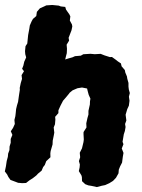

<svg xmlns="http://www.w3.org/2000/svg" viewBox="-20 -737 575 778"><path d="M22.4 -8 14 -19.8 8.8 -30.2 -0.4 -42.2 4 -63 7.2 -84.6 11.8 -101.6 13 -114.6 18.2 -128.8 18.8 -143.4 23.4 -158.4V-174L30.2 -190.4L23.8 -205.2L32.8 -218.6L40 -234.6L38.4 -251L42.2 -266.2L43.8 -280L45.2 -294.6L49 -310.6L53.2 -324.2L56 -344.2L57.2 -352.6L60.4 -373L60 -381L64.2 -400.8L69.2 -417.2L67.4 -432.6L77.2 -448.4L69.6 -458.2L74.6 -471L78.2 -486.8L86 -504.4L82.4 -517.4L81.4 -529.6L83.4 -549.8L90.6 -560.8L92.4 -579.2L94 -594.8L98.8 -620.4L100.8 -633.8L108.2 -650.8L113.6 -660.4L127 -672L129.4 -689L141.6 -703.2L159.8 -711.4L167.6 -715.2L191.6 -716.8L218.2 -714.2L226.2 -711L244.4 -709L247.6 -698L261.2 -678.6L265 -670.6L263 -653.8L271.4 -638.2L273 -630L269.8 -614.4L258 -583.8L260 -572.4L250 -556L251.4 -539.2L250.6 -521.4L247.2 -508.6L244.2 -496L256 -499.8L273.8 -504.8L283.8 -509.4L307.4 -511.4L317.6 -517.2L346.4 -519L364.2 -517.4L387.8 -518.8L403.4 -512.6L424.8 -505.8L433.8 -506L449.6 -494.6L457.4 -488.4L470 -480L472.8 -468.2L485.8 -453.2L487.8 -443L494.4 -427.2L495.8 -418L500.6 -401V-386L502 -374.4L506 -360L502.4 -345.2L504.8 -328.8L502.2 -308.8L495.6 -294.6L489 -272.2L492 -248.8L486.8 -234.6L488.8 -222.4L486 -206.2L481.6 -192.6L476.6 -162.4L480.2 -152.8L473.4 -135.4L480.4 -117.4L477.6 -101.2L474.6 -78.2L466.6 -62.6L461.4 -49.6L460.2 -34.8L450 -16.6L438 -4L422.8 5.4L406 13L392 15.8L372.4 21L349.6 16L338.2 14.2L325.4 9.4L312.4 -2.8L311.8 -19.6L309.8 -26.6L299.4 -43.6L302.6 -58.4L303.6 -70.6L299.8 -84.2L304.8 -99.8L303.2 -118L312.2 -136L318.2 -161L319.6 -171.8L318.4 -193.8L318.6 -202L330.4 -220.6L329.6 -237.4L334.4 -259L338.4 -272.8V-287.8L344.2 -313.8L344.6 -326.4L346.4 -337.2L339.4 -352.8L335.4 -367.8L332.8 -378.4L312.2 -382.4L293.8 -379.4L274.2 -371L262.2 -361.2L259.8 -357.6L247.4 -342.6L235.4 -328.8L224.8 -308.2L216.8 -290.2L216.6 -278.6L203.4 -263.6L204.4 -252.8L202.8 -233.4L197.6 -220.6L200 -199.4L197.6 -186.4L193.6 -167L193 -151.8L185.2 -124.8L184 -116L184.4 -99.8L167.4 -84L161.6 -68.6L154.8 -60L148.6 -45.4L134 -33.4L127.8 -26.6L112.8 -14.8L99.2 -6.2L85.6 4.4L69.6 5.2L59.6 4.2L53.6 3.8L43.2 -0.2Z"/></svg>

Font: Winky Rough
Style: Italic
Weight: 400
Italic angle: -8.97852°
Designer: Simon Atzbach
Foundry: typofactur
Version: Version 1.206